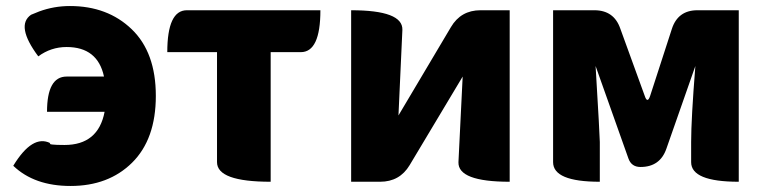

<svg xmlns="http://www.w3.org/2000/svg" viewBox="-20 -603 2542 637"><path d="M214 14Q94 14 24 -53Q88 -158 147 -128Q136 -122 194 -122Q306 -122 327 -232H136Q136 -349 201 -349H325Q304 -447 201 -447Q149 -447 107 -416Q31 -518 83 -554L110 -565Q159 -583 212 -583Q337 -583 417 -506Q497 -429 497 -285Q497 -141 418 -63Q340 14 214 14Z M878 0Q700 0 700 -65V-430H535Q535 -569 600 -569H1043Q1043 -430 978 -430H878V0Z M1145 0V-569Q1317 -569 1315 -504L1302 -220L1476 -513Q1509 -569 1574 -569H1671V0Q1499 0 1501 -65L1515 -349L1339 -55Q1306 0 1241 0Z M1970 0Q1815 0 1815 -65V-569H1952Q2017 -569 2038 -508L2119 -285Q2128 -258 2137 -285L2209 -507Q2229 -569 2294 -569H2431V0Q2273 0 2273 -65V-132Q2273 -208 2287 -384L2191 -110Q2170 -49 2105 -49Q2075 -49 2065 -77L1956 -384Q1970 -150 1970 -132V0Z"/></svg>

Font: Swei Half Moon CJK SC
Style: Black
Weight: 900
Version: Version 2.071